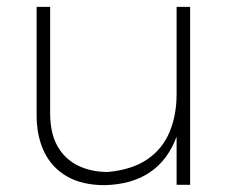

<svg xmlns="http://www.w3.org/2000/svg" viewBox="-20 -540 680 561"><path d="M286 1Q220 1 175.8 -24.5Q131.5 -50 109.2 -96Q87 -142 87 -203.5V-520H126.5V-210Q126.5 -150.5 148.2 -112.5Q170 -74.5 208.2 -56Q246.5 -37.5 295 -37.5Q365.5 -44 410 -74.2Q454.5 -104.5 475.2 -153.8Q496 -203 496 -265.5V-520H535.5V0H496V-140.5Q444.5 -3 286 1Z"/></svg>

Font: Argentum Novus ExtraLight
Style: Regular
Weight: 250
Designer: Julieta Ulanovsky (font) & Cristiano Sobral (main changes)
Foundry: Julieta Ulanovsky (font) & Cristiano Sobral (main changes)
Version: Version 3.00;November 27, 2020;FontCreator 13.0.0.2655 64-bi